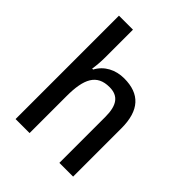

<svg xmlns="http://www.w3.org/2000/svg" viewBox="-213 -879 998 998"><g transform="rotate(45 285.5 -380.0)"><path d="M178 -558V-760H75V0H178V-272C178 -398 209 -463 303 -463C368 -463 397 -423 397 -338V0H498V-355C498 -487 439 -549 325 -549C262 -549 207 -521 178 -467H171C175 -490 178 -524 178 -558Z"/></g></svg>

Font: Noto Sans SemiCondensed Medium
Style: Regular
Weight: 500
Width: 4
Designer: Monotype Design Team
Foundry: Monotype Imaging Inc.
Version: Version 2.013